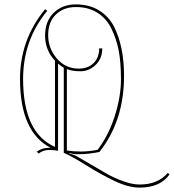

<svg xmlns="http://www.w3.org/2000/svg" viewBox="-20 -686 791 873"><path d="M244 0Q229 -4 202.5 -4Q176 -4 156 12L147 4Q170 -14 203 -14Q207 -14 210 -14Q71 -86 71 -327Q71 -505 185 -644L195 -637Q85 -504 85 -327Q85 -82 230 -18V-410Q185 -458 185 -524Q185 -590 224.5 -628Q264 -666 324.5 -666Q385 -666 429 -639.5Q473 -613 498 -566Q544 -475 544 -341Q544 -136 432 5Q383 15 341 15H324Q314 15 296 10L295 12Q317 18 329 24.5Q341 31 390 60Q439 89 469 106Q499 123 540.5 138Q582 153 615 153Q698 153 743 100L751 107Q709 167 615 167Q564 167 502 137.5Q440 108 372 65.5Q304 23 270 9V-378Q260 -383 244 -397ZM284 -372V-2Q312 3 348 3Q384 3 424 -5Q474 -71 502 -159Q530 -247 530 -325.5Q530 -404 519.5 -457Q509 -510 486.5 -556Q464 -602 423 -628Q382 -654 325.5 -654Q269 -654 234 -620Q199 -586 199 -526Q199 -466 238.5 -420Q278 -374 338 -374Q380 -374 405.5 -399Q431 -424 431 -466H445Q445 -420 415 -391Q385 -362 346 -362Q307 -362 284 -372Z"/></svg>

Font: Almendra Display
Style: Regular
Weight: 400
Designer: Ana Sanfelippo
Foundry: Ana Sanfelippo
Version: Version 1.004